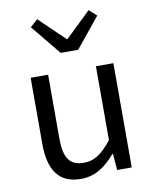

<svg xmlns="http://www.w3.org/2000/svg" viewBox="-92 -902 791 985"><g transform="rotate(-10 303.5 -410.0)"><path d="M250 13C325 13 379 -26 430 -85H433L440 0H516V-543H425V-158C373 -93 334 -66 278 -66C206 -66 176 -109 176 -210V-543H85V-199C85 -61 136 13 250 13ZM259 -642H350L477 -798L438 -833L306 -706H302L170 -833L131 -798Z"/></g></svg>

Font: Noto Sans CJK KR Regular
Style: Regular
Weight: 400
Designer: Ryoko NISHIZUKA (kana & ideographs); Paul D. Hunt (Latin, Greek & Cyrillic); Wenlong ZHANG (bopomofo); Sandoll Communica
Foundry: Adobe Systems Incorporated
Version: Version 1.004;PS 1.004;hotconv 1.0.82;makeotf.lib2.5.63406